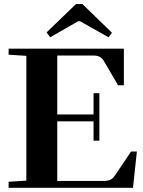

<svg xmlns="http://www.w3.org/2000/svg" viewBox="-20 -895 683 915"><path d="M219.2 -717.3 202.1 -740.7 341.8 -875.5H373L513.7 -738.8L497.6 -717.3L361.8 -793.5H352.1ZM21 0V-28.8L105.5 -34.2V-628.9L21 -634.3V-663.1H570.3V-488.8H542.5L476.1 -602.5Q467.3 -617.7 455.8 -624Q444.3 -630.4 424.3 -630.4H252.9V-349.6H425.8V-450.7H453.6V-224.6H425.8V-316.9H252.9V-32.7H472.7Q492.7 -32.7 505.1 -38.1Q517.6 -43.5 528.8 -60.1L604.5 -172.9H632.3L613.8 0Z"/></svg>

Font: Elstob 18pt
Style: Bold
Weight: 700
Designer: Peter S. Baker
Version: Version 1.015